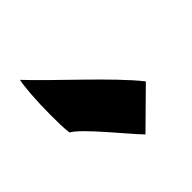

<svg xmlns="http://www.w3.org/2000/svg" viewBox="-51 -786 356 356"><g transform="rotate(45 127.5 -607.5)"><path d="M140 -525C150 -545 223 -603 241 -621L242 -622L173 -692C126 -655 52 -572 6 -529C18 -526 55 -523 92 -523C109 -523 126 -523 140 -525Z"/></g></svg>

Font: HEYCLAY
Style: Regular
Weight: 400
Designer: Marcelo Magalhaes
Foundry: Marcelo Magalhães
Version: Version 1.300;hotconv 1.0.109;makeotfexe 2.5.65596